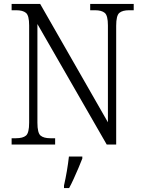

<svg xmlns="http://www.w3.org/2000/svg" viewBox="-20 -734 729 975"><path d="M39 0V-32H61Q96 -32 112 -45.5Q128 -59 128 -111V-605Q128 -655 112 -668.5Q96 -682 62 -682H39V-714H184L528 -113V-605Q528 -655 512 -668.5Q496 -682 462 -682H438V-714H659V-682H636Q602 -682 586 -668.5Q570 -655 570 -603V0H522L170 -612V-111Q170 -59 186 -45.5Q202 -32 236 -32H260V0ZM305 208Q313 173 319.5 135Q326 97 330 61H398V71Q390 92 378.5 119Q367 146 354.5 173.5Q342 201 331 221H305Z"/></svg>

Font: Noto Serif SemiCondensed Light
Style: Regular
Weight: 300
Width: 4
Designer: Monotype Design Team
Foundry: Monotype Imaging Inc.
Version: Version 2.013